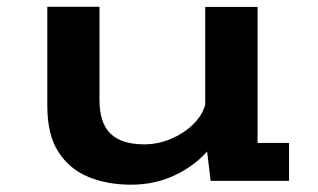

<svg xmlns="http://www.w3.org/2000/svg" viewBox="-20 -520 915 552"><path d="M356.5 11Q289 11 234.5 -11.2Q180 -33.5 148 -83Q116 -132.5 116 -215.5V-500.5H266V-233Q266 -166 298 -135.5Q330 -105 394.5 -105Q433.5 -105 470.2 -120.2Q507 -135.5 534 -161.2Q561 -187 570 -219V-500H720.5V-109H811V0H585.5L575.5 -84.5Q538.5 -42.5 481.8 -15.8Q425 11 356.5 11Z"/></svg>

Font: Trispace SemiExpanded SemiBold
Style: Regular
Weight: 600
Width: 6
Designer: Tyler Finck
Foundry: Etcetera Type Company
Version: Version 1.210; ttfautohint (v1.8.3)